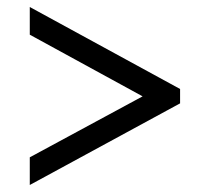

<svg xmlns="http://www.w3.org/2000/svg" viewBox="-20 -632 599 548"><path d="M65 -104V-183L387 -357L65 -533V-612L494 -378V-337Z"/></svg>

Font: Noto Serif Toto
Style: Bold
Weight: 700
Designer: Monotype Design Team
Foundry: Monotype Imaging Inc.
Version: Version 2.001; ttfautohint (v1.8.4.7-5d5b)